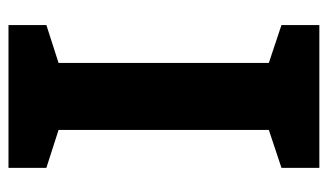

<svg xmlns="http://www.w3.org/2000/svg" viewBox="-176 -578 754 441"><g transform="rotate(-90 200.5 -357.0)"><path d="M364 0H36V-87L123 -116V-599L36 -627V-714H364V-627L277 -599V-116L364 -87Z"/></g></svg>

Font: Noto Sans Meetei Mayek
Style: Bold
Weight: 700
Designer: Monotype Design Team and Neelakash Kshetrimayum
Foundry: Monotype Imaging Inc.
Version: Version 2.002; ttfautohint (v1.8.4.7-5d5b)